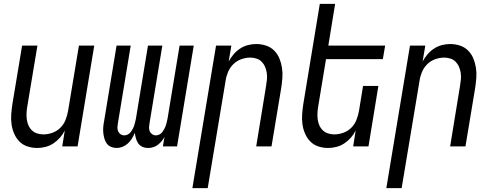

<svg xmlns="http://www.w3.org/2000/svg" viewBox="-20 -755 2540 990"><path d="M172 8Q146 8 121.5 0Q97 -8 80 -25.5Q63 -43 53 -66Q43 -89 39.5 -114.5Q36 -140 38 -166.5Q40 -193 44 -219L94 -520H173L121 -208Q118 -191 117 -174Q116 -157 118 -140.5Q120 -124 126.5 -109Q133 -94 144.5 -83Q156 -72 171.5 -67Q187 -62 204 -62Q227 -62 250.5 -70.5Q274 -79 291.5 -96.5Q309 -114 318 -137Q327 -160 331 -183L387 -520H466L380 0H301L314 -82Q304 -62 289 -45Q274 -28 255 -15.5Q236 -3 214.5 2.5Q193 8 172 8Z M581 8Q566 8 552 2Q538 -4 530 -15.5Q522 -27 518 -41.5Q514 -56 512.5 -71Q511 -86 512.5 -101.5Q514 -117 517 -132L581 -520H654L588 -120Q586 -109 585.5 -98.5Q585 -88 589 -78.5Q593 -69 601.5 -63Q610 -57 621 -57Q630 -57 639 -61.5Q648 -66 654 -74Q660 -82 664.5 -90.5Q669 -99 672 -108Q675 -117 677 -126Q679 -135 681 -144L743 -520H817L751 -120Q749 -109 748.5 -98.5Q748 -88 752 -78.5Q756 -69 764.5 -63Q773 -57 783 -57Q793 -57 802 -61.5Q811 -66 817 -74Q823 -82 827.5 -90.5Q832 -99 835 -108Q838 -117 840 -126Q842 -135 844 -144L906 -520H979L893 0H820L828 -49Q822 -37 813 -26.5Q804 -16 793.5 -8Q783 0 770 4Q757 8 744 8Q728 8 714.5 2Q701 -4 693 -15.5Q685 -27 681 -41Q677 -55 675 -70Q669 -55 660.5 -41Q652 -27 639.5 -15.5Q627 -4 612 2Q597 8 581 8Z M972 215 1094 -520H1173L1159 -438Q1170 -458 1184.5 -475Q1199 -492 1218 -504.5Q1237 -517 1258.5 -522.5Q1280 -528 1301 -528Q1327 -528 1351.5 -520Q1376 -512 1393.5 -494.5Q1411 -477 1420.5 -454Q1430 -431 1434 -405.5Q1438 -380 1436 -353.5Q1434 -327 1430 -301L1380 0H1301L1352 -312Q1355 -329 1356.5 -346Q1358 -363 1355.5 -379.5Q1353 -396 1346.5 -411Q1340 -426 1329 -437Q1318 -448 1302.5 -453Q1287 -458 1270 -458Q1247 -458 1223.5 -449.5Q1200 -441 1182.5 -423.5Q1165 -406 1155.5 -383Q1146 -360 1143 -337L1051 215Z M1672 8Q1646 8 1621.5 0Q1597 -8 1580 -25.5Q1563 -43 1553 -66Q1543 -89 1539.5 -114.5Q1536 -140 1538 -166.5Q1540 -193 1544 -219L1629 -735H1708L1673 -520H1966L1954 -450H1661L1621 -208Q1618 -191 1617 -174Q1616 -157 1618 -140.5Q1620 -124 1626.5 -109Q1633 -94 1644.5 -83Q1656 -72 1671.5 -67Q1687 -62 1704 -62Q1727 -62 1750.5 -70.5Q1774 -79 1791.5 -96.5Q1809 -114 1818 -137Q1827 -160 1831 -183L1852 -312H1931L1880 0H1801L1814 -82Q1804 -62 1789 -45Q1774 -28 1755 -15.5Q1736 -3 1714.5 2.5Q1693 8 1672 8Z M1972 215 2094 -520H2173L2159 -438Q2170 -458 2184.5 -475Q2199 -492 2218 -504.5Q2237 -517 2258.5 -522.5Q2280 -528 2301 -528Q2327 -528 2351.5 -520Q2376 -512 2393.5 -494.5Q2411 -477 2420.5 -454Q2430 -431 2434 -405.5Q2438 -380 2436 -353.5Q2434 -327 2430 -301L2380 0H2301L2352 -312Q2355 -329 2356.5 -346Q2358 -363 2355.5 -379.5Q2353 -396 2346.5 -411Q2340 -426 2329 -437Q2318 -448 2302.5 -453Q2287 -458 2270 -458Q2247 -458 2223.5 -449.5Q2200 -441 2182.5 -423.5Q2165 -406 2155.5 -383Q2146 -360 2143 -337L2051 215Z"/></svg>

Font: Iosevka Term Curly Oblique
Style: Regular
Weight: 400
Italic angle: -9°
Designer: Belleve Invis
Foundry: Belleve Invis
Version: Version 32.3.0